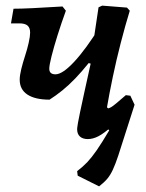

<svg xmlns="http://www.w3.org/2000/svg" viewBox="-20 -482 519 682"><path d="M156 -128Q105 -128 77.5 -146Q50 -164 50 -199Q50 -214 55.5 -236.5Q61 -259 69 -283.5Q77 -308 82 -330.5Q87 -353 87 -366Q87 -383 78 -391Q69 -399 49 -399H19L28 -451Q53 -451 95 -453Q137 -455 202 -459L214 -444Q198 -400 184.5 -357Q171 -314 163 -282Q155 -250 155 -238Q155 -218 177 -218Q202 -218 243.5 -262.5Q285 -307 336 -389L319 -251L295 -258Q271 -228 247.5 -203.5Q224 -179 201 -160.5Q178 -142 156 -128ZM292 12Q274 12 264 3Q254 -6 254 -23Q254 -25 254.5 -29.5Q255 -34 257 -46Q259 -58 264.5 -84Q270 -110 280 -156Q290 -202 306 -274L310 -322L330 -456L343 -462L431 -455L441 -444Q425 -392 409 -330Q393 -268 380.5 -208Q368 -148 360 -101L364 -97Q369 -98 375 -101.5Q381 -105 393 -115Q405 -125 427 -144L443 -142L458 -110Q409 -61 379 -34.5Q349 -8 329.5 2Q310 12 292 12ZM332 180 256 142 254 126Q275 110 290.5 93.5Q306 77 324 51Q342 25 368 -19L339 -49L458 -110L400 71Q390 101 381 120.5Q372 140 361 153Q350 166 332 180Z"/></svg>

Font: Alegreya SemiBold
Style: Italic
Weight: 600
Italic angle: -7°
Designer: Juan Pablo del Peral
Foundry: Huerta Tipografica
Version: Version 2.009